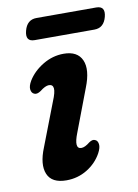

<svg xmlns="http://www.w3.org/2000/svg" viewBox="-74 -663 522 724"><g transform="rotate(-10 186.5 -301.0)"><path d="M198.5 -100Q212 -100 231 -115.5Q245.5 -125.5 255 -120Q264 -116.5 266 -103Q268 -89.5 257 -69Q237.5 -33.5 201.5 -11.5Q165.5 10.5 122 10.5Q66 10.5 50.2 -27.2Q34.5 -65 59.5 -126.5L123 -291.5Q137 -325 135.2 -339.8Q133.5 -354.5 118.5 -354.5Q104.5 -354.5 84 -338Q68.5 -327.5 58.5 -332.5Q48.5 -336.5 46.5 -350Q44.5 -363.5 56 -383Q76.5 -416.5 114 -439Q151.5 -461.5 193.5 -461.5Q246.5 -461.5 263.2 -423.8Q280 -386 254 -320.5L193 -159.5Q169.5 -100 198.5 -100ZM69.5 -571.5Q80 -612 116.5 -612H345Q381.5 -612 371 -571.5Q360.5 -531 324 -531H95.5Q59 -531 69.5 -571.5Z"/></g></svg>

Font: Fraunces 72pt S100 SemiBold
Style: Italic
Weight: 600
Italic angle: -16°
Version: Version 1.000; ttfautohint (v1.8.3)